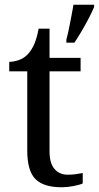

<svg xmlns="http://www.w3.org/2000/svg" viewBox="-20 -780 417 810"><path d="M240 10Q164 10 129.5 -24.5Q95 -59 95 -145V-479H19V-519Q37 -519 59 -526.5Q81 -534 97 -551Q114 -569 125 -595Q136 -621 143 -659H189V-536H320V-479H189V-142Q189 -91 210 -67Q231 -43 265 -43Q283 -43 298 -45Q313 -47 329 -50V-6Q316 0 290 5Q264 10 240 10ZM260 -613Q266 -635 271 -660Q276 -685 281 -710.5Q286 -736 290 -760H377V-750Q368 -729 354 -702Q340 -675 324 -648Q308 -621 294 -600H260Z"/></svg>

Font: Noto Serif Tibetan
Style: Regular
Weight: 400
Designer: Monotype Design Team
Foundry: Monotype Imaging Inc.
Version: Version 2.103